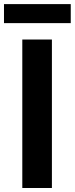

<svg xmlns="http://www.w3.org/2000/svg" viewBox="-20 -938 373 958"><path d="M91.3 0V-740.8H239V0ZM-0.1 -822.6V-917.5H333V-822.6Z"/></svg>

Font: Noto Sans HK Thin
Style: Regular
Weight: 100
Designer: Ryoko NISHIZUKA 西塚涼子 (kana, bopomofo & ideographs); Paul D. Hunt (Latin, Greek & Cyrillic); Sandoll Communications 산돌커뮤니
Foundry: Adobe
Version: Version 2.004-H2;hotconv 1.0.118;makeotfexe 2.5.65603